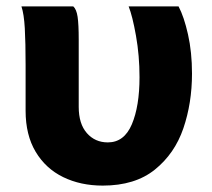

<svg xmlns="http://www.w3.org/2000/svg" viewBox="-20 -516 664 600"><path d="M580 -286Q580 -194 553 -115Q526 -36 464 14Q402 64 301 64Q232 64 177.5 37.5Q123 11 91.5 -41.5Q60 -94 60 -170V-313Q60 -383 57.5 -427.5Q55 -472 47 -496H209Q219 -487 222.5 -463.5Q226 -440 226 -392V-182Q226 -129 251.5 -100Q277 -71 317 -71Q368 -71 392 -127.5Q416 -184 416 -275Q416 -342 405 -404Q394 -466 382 -496H538Q555 -464 567.5 -408.5Q580 -353 580 -286Z"/></svg>

Font: Gmarket Sans TTF Bold
Style: Regular
Weight: 700
Designer: Creative Director : Sungho Lee; Art Director : Kiwoong Choi; Project Manager : Sori Yang, Jongwook Yoon; Font Designer :
Foundry: Sandoll Inc.
Version: Version 1.000;hotconv 1.0.109;makeotfexe 2.5.65596